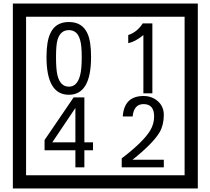

<svg xmlns="http://www.w3.org/2000/svg" viewBox="-20 -980 1195 1090"><path d="M1103 90H53V-960H1103ZM1028 15V-885H128V15ZM497 -656Q497 -442 371 -442Q244 -442 244 -656Q244 -744 265 -789Q294 -855 371 -855Q448 -855 477 -789Q497 -745 497 -656ZM444 -656Q444 -723 435 -752Q420 -809 371 -809Q322 -809 306 -752Q298 -723 298 -656Q298 -587 306 -553Q322 -488 371 -488Q419 -488 435 -554Q444 -587 444 -656ZM845 -450H794V-781Q748 -743 708 -735V-781Q759 -798 790 -847H845ZM508 -127H459V-30H408V-127H233V-185L398 -427H459V-172H508ZM408 -172V-367L277 -172ZM910 -30H671V-81Q792 -173 832 -238Q855 -276 855 -319Q855 -389 795 -389Q740 -389 733 -319H677Q685 -435 795 -435Q843 -435 876.5 -405Q910 -375 910 -327Q910 -271 886 -229Q848 -165 732 -73H910Z"/></svg>

Font: Unicode BMP Fallback SIL
Style: Regular
Weight: 400
Foundry: NRSI, SIL International
Version: Version 5.1 Based on Unicode 5.1